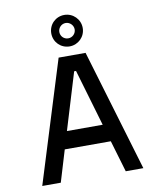

<svg xmlns="http://www.w3.org/2000/svg" viewBox="-93 -938 827 1010"><g transform="rotate(-10 320.0 -433.0)"><path d="M590 0 396 -650H252L50 0H149L200 -169H446L496 0ZM228 -262 320 -565H330L419 -262ZM236 -782C236 -735 273 -698 320 -698C366 -698 404 -735 404 -782C404 -829 366 -866 320 -866C273 -866 236 -829 236 -782ZM279 -782C279 -804 297 -823 320 -823C342 -823 361 -804 361 -782C361 -759 342 -741 320 -741C297 -741 279 -759 279 -782Z"/></g></svg>

Font: Grotesk 02 Mince
Style: Bold
Weight: 400
Designer: Frank Adebiaye, contributions by Jérémy Landes, Ariel Martín Pérez
Foundry: Velvetyne Type Foundry
Version: Version 3.000;Glyphs 3.1.2 (3150)